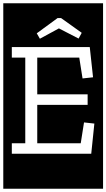

<svg xmlns="http://www.w3.org/2000/svg" viewBox="-32 -937 648 1170"><path d="M-12 213V-917H596V213ZM447 -702 466 -737 340 -827H319L192 -734L211 -701L327 -764ZM40 0H524L543 -184L480 -191L460 -64H195V-298H502V-362H195V-586H451L471 -459L535 -466L515 -650H40V-586H122V-64H40Z"/></svg>

Font: Zilla Slab Highlight
Style: Regular
Weight: 400
Designer: Typotheque Type Foundry
Foundry: Typotheque type foundry
Version: Version 1.1; 2017; ttfautohint (v1.6)